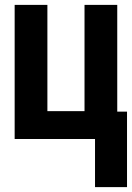

<svg xmlns="http://www.w3.org/2000/svg" viewBox="-20 -569 540 786"><path d="M500 197V-112H460V-549H326V-114H174V-549H40V0H369V197Z"/></svg>

Font: Noto Sans Mono UI Condensed ExtraBold
Style: Regular
Weight: 800
Width: 3
Designer: Monotype Design team
Foundry: Monotype Imaging Inc.
Version: 1.000